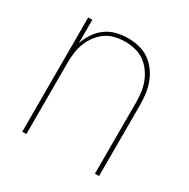

<svg xmlns="http://www.w3.org/2000/svg" viewBox="-128 -654 757 771"><g transform="rotate(30 250.0 -269.0)"><path d="M72 0V-530H91V-422Q100 -448 115 -470.5Q130 -493 152 -509Q174 -525 200.5 -531.5Q227 -538 253 -538Q279 -538 304.5 -532Q330 -526 351 -511.5Q372 -497 387.5 -476Q403 -455 412 -431Q421 -407 424.5 -381.5Q428 -356 428 -330V0H409V-330Q409 -353 406 -376.5Q403 -400 394.5 -422Q386 -444 372 -463Q358 -482 339 -495.5Q320 -509 296.5 -514.5Q273 -520 250 -520Q227 -520 203.5 -514.5Q180 -509 161 -495.5Q142 -482 128 -463Q114 -444 105.5 -422Q97 -400 94 -376.5Q91 -353 91 -330V0Z"/></g></svg>

Font: iosevka_custom_sans_ss08 Thin
Style: Regular
Weight: 100
Designer: Belleve Invis
Foundry: Belleve Invis
Version: Version 10.3.0; ttfautohint (v1.8.3)